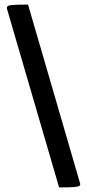

<svg xmlns="http://www.w3.org/2000/svg" viewBox="-20 -785 379 835"><path d="M237 30 12 -741Q8 -752 12 -757Q16 -762 36 -763.5Q56 -765 102 -765L327 8Q331 18 326.5 22.5Q322 27 302 28.5Q282 30 237 30Z"/></svg>

Font: Yanone Kaffeesatz ExtraLight Medium
Style: Regular
Weight: 500
Version: Version 2.003